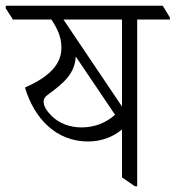

<svg xmlns="http://www.w3.org/2000/svg" viewBox="-51 -643 612 669"><path d="M256 -150C302 -150 344 -166 374 -192V-25L419 6H427V-575H541V-582L516 -623H-31V-614L-6 -575H128C148 -545 163 -515 163 -477C163 -418 120 -375 36 -338C69 -228 146 -150 256 -150ZM170 -575H374V-272ZM127 -241C111 -257 101 -274 101 -289C101 -299 106 -306 117 -314C174 -355 210 -389 213 -446L350 -243C317 -214 277 -199 233 -199C191 -199 153 -214 127 -241Z"/></svg>

Font: Noto Serif Devanagari SemiCondensed Light
Style: Regular
Weight: 300
Width: 4
Designer: Universal Thirst, Indian Type Foundry and the Monotype Design Team
Foundry: Monotype Imaging Inc.
Version: Version 2.004